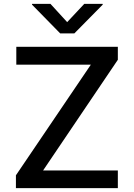

<svg xmlns="http://www.w3.org/2000/svg" viewBox="-20 -969 689 989"><path d="M62 0H587V-91H202L587 -661V-728H64V-636H448L62 -66ZM145 -945 290 -797H363L509 -945V-949H414L326 -855L240 -949H145Z"/></svg>

Font: Wafeq Medium
Style: Regular
Weight: 500
Designer: Rasmus Andersson & Azza Alameddine
Foundry: Google & TypeTogether
Version: Version 3.000;January 28, 2025;FontCreator 15.0.0.3014 64-bi